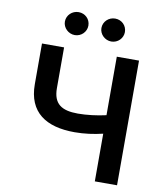

<svg xmlns="http://www.w3.org/2000/svg" viewBox="-99 -1022 946 1103"><g transform="rotate(10 374.0 -470.5)"><path d="M93.4 -727.3V-490.1C93.4 -326 198.9 -257.8 366.1 -257.8C422.6 -257.8 478 -265.6 529.8 -278.1V0H659.4V-727.3H529.8V-386C477.6 -373.9 416.9 -366.5 366.1 -366.5C270.6 -366.5 222.3 -398.1 222.3 -490.1V-727.3ZM201 -874.3C201 -838.4 232.6 -807.5 269.9 -807.5C308.2 -807.5 338.1 -838.4 338.1 -874.3C338.1 -912.3 308.2 -941.4 269.9 -941.4C232.6 -941.4 201 -912.3 201 -874.3ZM414.1 -874.3C414.1 -838.4 445.7 -807.5 483 -807.5C521.3 -807.5 551.1 -838.4 551.1 -874.3C551.1 -912.3 521.3 -941.4 483 -941.4C445.7 -941.4 414.1 -912.3 414.1 -874.3Z"/></g></svg>

Font: Margiela Sans Semi Bold
Style: Regular
Weight: 600
Designer: Stefan Endress, Andreas Faust
Version: Version 1.100;FEAKit 1.0